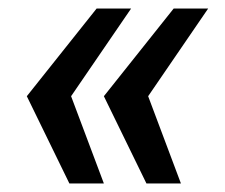

<svg xmlns="http://www.w3.org/2000/svg" viewBox="-20 -530 529 451"><path d="M324 -99 224 -304 388 -510H469L328 -304L405 -99ZM143 -99 43 -304 207 -510H288L147 -304L224 -99Z"/></svg>

Font: Azeri Sans SemiBold
Style: Italic
Weight: 600
Designer: Hector Gatti & Omnibus-Type (original fonts) / Cristiano Sobral (main changes and remastering)
Foundry: Omnibus-Type
Version: Version 0.07;August 21, 2020;FontCreator 13.0.0.2681 64-bit;